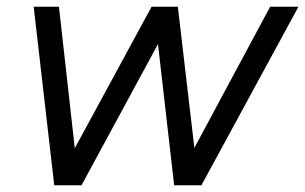

<svg xmlns="http://www.w3.org/2000/svg" viewBox="-20 -550 906 570"><path d="M141 0 80 -530H155L202 -110L430 -530H508L557 -111L782 -530H866L578 0H497L449 -419L222 0Z"/></svg>

Font: Be Vietnam Pro Light
Style: Italic
Weight: 300
Italic angle: -12°
Designer: Lam Bao, Tony Le, Vietanh Nguyen
Foundry: Yellow Type Foundry
Version: Version 1.002; ttfautohint (v1.8.3)